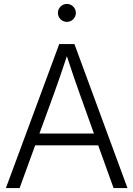

<svg xmlns="http://www.w3.org/2000/svg" viewBox="-20 -950 674 970"><path d="M9.8 0H79.1L157.7 -215.8H476.1L553.7 0H624L356 -727.5H279.3ZM317.9 -839.4C342.8 -839.4 363.3 -859.9 363.3 -884.8C363.3 -909.7 342.8 -930.2 317.9 -930.2C293 -930.2 272.5 -909.7 272.5 -884.8C272.5 -859.9 293 -839.4 317.9 -839.4ZM179.2 -275.4 253.9 -480C272 -530.3 291 -585 317.9 -666C344.2 -585 363.3 -530.3 381.3 -480L454.6 -275.4Z"/></svg>

Font: Raveo Display Display Light
Style: Regular
Weight: 300
Designer: Jakub Foglar, Rasmus Andersson (Inter)
Foundry: Jakubfoglar.com
Version: Version 1.100;Glyphs 3.2.3 (3260)